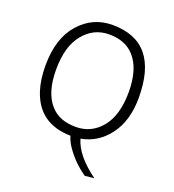

<svg xmlns="http://www.w3.org/2000/svg" viewBox="-159 -826 1037 1147"><g transform="rotate(20 360.0 -252.0)"><path d="M360 -704Q655 -704 655 -348Q655 -203 586.5 -111Q518 -19 411 0Q439 99 570 194L511 200Q430 144 378 66Q358 36 349 4Q147 1 87 -182Q65 -249 65 -340Q65 -512 149.5 -608Q234 -704 360 -704ZM200 -118Q255 -56 360 -56Q459 -56 523 -134.5Q587 -213 587 -360Q587 -507 520 -581Q464 -644 360 -644Q262 -644 197.5 -565Q133 -486 133 -338.5Q133 -191 200 -118Z"/></g></svg>

Font: Antic
Style: Regular
Weight: 400
Version: Version 1.0002